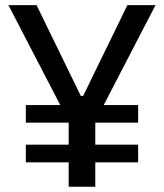

<svg xmlns="http://www.w3.org/2000/svg" viewBox="-20 -713 626 733"><path d="M78.6 -244.6V-312H210L12.2 -693.4H119.6L288.6 -346.7H297.4L466.3 -693.4H573.7L376 -312H507.3V-244.6H343.8V-160.6H507.3V-93.3H343.8V0H242.2V-93.3H78.6V-160.6H242.2V-244.6Z"/></svg>

Font: Cascadia Mono PL
Style: Regular
Weight: 400
Monospace: yes
Designer: Aaron Bell
Foundry: Saja Typeworks
Version: Version 2404.023; ttfautohint (v1.8.4)